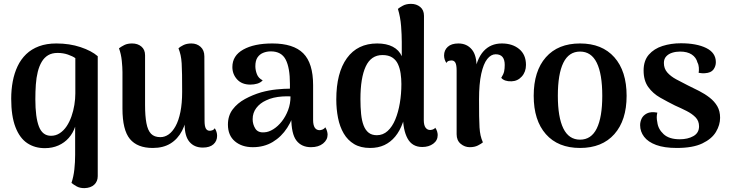

<svg xmlns="http://www.w3.org/2000/svg" viewBox="-20 -752 3776 994"><path d="M417 222Q393 222 377 213Q361 204 350 195Q361 162 365 124.5Q369 87 369 50Q369 13 369 -19V-96Q358 -63 336 -38Q314 -13 282.5 1Q251 15 212 15Q160 15 121 -11Q82 -37 60 -94Q38 -151 38 -241Q38 -288 46 -330.5Q54 -373 71 -409Q88 -445 115.5 -471.5Q143 -498 182 -512.5Q221 -527 272 -527Q340 -527 397 -508Q454 -489 486 -461V160Q486 187 468 204Q450 221 417 222ZM244 -49Q269 -49 289.5 -62.5Q310 -76 325 -98.5Q340 -121 350 -149.5Q360 -178 365 -209Q370 -240 370 -268V-451Q356 -461 331.5 -469.5Q307 -478 278 -478Q249 -478 229 -466Q209 -454 196 -432Q183 -410 175.5 -380Q168 -350 165.5 -314Q163 -278 163 -238Q163 -145 181.5 -97Q200 -49 244 -49Z M971 -527Q999 -527 1018.5 -509.5Q1038 -492 1038 -460L1039 -127Q1039 -99 1045.5 -87Q1052 -75 1066 -75Q1071 -75 1079 -77.5Q1087 -80 1092 -88Q1104 -69 1104 -49Q1104 -22 1085 -5Q1066 12 1030 12Q986 12 961 -17.5Q936 -47 936 -107V-152L952 -178Q945 -118 922.5 -75Q900 -32 862.5 -9Q825 14 771 14Q691 14 652.5 -32.5Q614 -79 614 -190V-379Q614 -403 610.5 -437.5Q607 -472 596 -502Q608 -511 624 -519Q640 -527 664 -527Q693 -527 712 -511Q731 -495 731 -466V-208Q731 -152 738 -114.5Q745 -77 762 -59.5Q779 -42 810 -42Q833 -42 853 -56Q873 -70 889 -99Q905 -128 914 -172.5Q923 -217 923 -277Q923 -330 922.5 -365Q922 -400 920.5 -424Q919 -448 915 -466Q911 -484 904 -502Q911 -509 928.5 -518Q946 -527 971 -527Z M1590 10Q1541 10 1514.5 -24.5Q1488 -59 1488 -144V-200L1510 -194Q1497 -137 1467 -90.5Q1437 -44 1392 -17Q1347 10 1289 10Q1232 10 1196 -20.5Q1160 -51 1160 -107Q1160 -153 1184.5 -185.5Q1209 -218 1248.5 -239.5Q1288 -261 1332 -274Q1372 -285 1411 -289Q1450 -293 1481 -293V-318Q1481 -401 1459 -443.5Q1437 -486 1382 -486Q1361 -486 1342.5 -478.5Q1324 -471 1313 -454.5Q1302 -438 1302 -409Q1302 -389 1310 -368Q1318 -347 1340 -336Q1329 -324 1312 -319Q1295 -314 1276 -314Q1232 -314 1207.5 -341Q1183 -368 1183 -405Q1183 -464 1239.5 -495.5Q1296 -527 1390 -527Q1499 -527 1550 -476Q1601 -425 1601 -311V-131Q1601 -78 1635 -78Q1641 -78 1650 -81.5Q1659 -85 1664 -93Q1670 -84 1673 -73.5Q1676 -63 1676 -55Q1676 -28 1652.5 -9Q1629 10 1590 10ZM1349 -67Q1371 -68 1395 -83Q1419 -98 1439 -123.5Q1459 -149 1471.5 -182Q1484 -215 1484 -253Q1464 -254 1441 -252.5Q1418 -251 1396.5 -246Q1375 -241 1357 -232Q1326 -218 1307 -193Q1288 -168 1288 -135Q1288 -108 1302 -86Q1316 -64 1349 -67Z M1896 14Q1847 14 1813.5 -6Q1780 -26 1759.5 -61Q1739 -96 1730 -141.5Q1721 -187 1721 -237Q1721 -375 1776 -451Q1831 -527 1933 -527Q1981 -527 2013.5 -510Q2046 -493 2060 -461V-535Q2060 -571 2056.5 -617Q2053 -663 2040 -706Q2048 -713 2065.5 -722.5Q2083 -732 2108 -732Q2136 -732 2155.5 -716Q2175 -700 2175 -670L2174 -131Q2174 -104 2183 -91.5Q2192 -79 2207 -79Q2212 -79 2220.5 -81.5Q2229 -84 2233 -91Q2240 -82 2243 -71.5Q2246 -61 2246 -53Q2246 -25 2223 -8Q2200 9 2166 9Q2114 9 2090 -35Q2066 -79 2066 -155V-216L2087 -213Q2080 -158 2065 -116Q2050 -74 2026 -45Q2002 -16 1970 -1Q1938 14 1896 14ZM1931 -52Q1963 -52 1987 -74Q2011 -96 2026.5 -133.5Q2042 -171 2050 -218.5Q2058 -266 2058 -317Q2058 -345 2054 -372Q2050 -399 2040 -420.5Q2030 -442 2010.5 -454.5Q1991 -467 1960 -467Q1901 -467 1873.5 -408Q1846 -349 1846 -239Q1846 -197 1849.5 -162Q1853 -127 1862.5 -102.5Q1872 -78 1888.5 -65Q1905 -52 1931 -52Z M2412 10Q2386 10 2365 -7.5Q2344 -25 2344 -57V-387Q2344 -416 2337.5 -427.5Q2331 -439 2318 -439Q2312 -439 2304 -437Q2296 -435 2291 -426Q2279 -444 2279 -465Q2279 -492 2298 -509.5Q2317 -527 2353 -527Q2397 -527 2423 -495.5Q2449 -464 2447 -399V-358L2435 -365Q2447 -447 2483.5 -487Q2520 -527 2578 -527Q2633 -527 2668 -498Q2703 -469 2703 -416Q2703 -380 2681.5 -356Q2660 -332 2628 -331Q2591 -330 2575 -349Q2587 -368 2590 -382.5Q2593 -397 2593 -416Q2593 -443 2581.5 -457Q2570 -471 2546 -471Q2522 -471 2502.5 -446.5Q2483 -422 2471.5 -370Q2460 -318 2460 -237Q2460 -186 2460.5 -151Q2461 -116 2462.5 -92.5Q2464 -69 2468 -51Q2472 -33 2480 -15Q2472 -8 2454.5 1Q2437 10 2412 10Z M2983 14Q2869 14 2806 -57.5Q2743 -129 2743 -256Q2743 -384 2806 -455.5Q2869 -527 2983 -527Q3097 -527 3160.5 -455.5Q3224 -384 3224 -256Q3224 -129 3160.5 -57.5Q3097 14 2983 14ZM2983 -29Q3041 -29 3069.5 -87Q3098 -145 3098 -256Q3098 -369 3069.5 -427Q3041 -485 2983 -485Q2925 -485 2896.5 -427Q2868 -369 2868 -256Q2868 -145 2896.5 -87Q2925 -29 2983 -29Z M3484 14Q3419 14 3377 -1.5Q3335 -17 3314.5 -44Q3294 -71 3294 -104Q3294 -122 3302 -138.5Q3310 -155 3329.5 -165Q3349 -175 3383 -169Q3380 -156 3380 -144.5Q3380 -133 3383 -119Q3387 -84 3415.5 -57.5Q3444 -31 3499 -31Q3541 -31 3570 -47.5Q3599 -64 3599 -98Q3599 -126 3581 -144.5Q3563 -163 3534.5 -177.5Q3506 -192 3474 -206Q3436 -225 3398 -246.5Q3360 -268 3336 -301.5Q3312 -335 3312 -387Q3312 -438 3339 -469Q3366 -500 3410 -514Q3454 -528 3505 -528Q3586 -528 3636 -503.5Q3686 -479 3686 -430Q3686 -409 3673.5 -392Q3661 -375 3630 -373Q3621 -372 3613 -373Q3605 -374 3597 -375Q3599 -387 3598 -402Q3597 -417 3591 -428Q3584 -455 3561 -470Q3538 -485 3501 -485Q3479 -485 3460 -479Q3441 -473 3429 -460Q3417 -447 3417 -426Q3417 -397 3434.5 -377Q3452 -357 3480.5 -341.5Q3509 -326 3541 -310Q3570 -296 3599.5 -281Q3629 -266 3654 -246.5Q3679 -227 3693.5 -202Q3708 -177 3708 -142Q3708 -105 3686.5 -69Q3665 -33 3616 -9.5Q3567 14 3484 14Z"/></svg>

Font: Arima Thin SemiBold
Style: Regular
Weight: 600
Version: Version 1.100